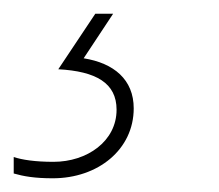

<svg xmlns="http://www.w3.org/2000/svg" viewBox="-92 -20 320 280"><path d="M-15 240C51 240 103 198 103 138C103 96 74 72 30 65L73 0H47L-7 81C48 84 78 101 78 140C78 186 35 216 -14 216C-41 216 -60 213 -72 209V233C-58 237 -42 240 -15 240Z"/></svg>

Font: Noto Sans Condensed Thin
Style: Italic
Weight: 100
Width: 3
Italic angle: -12°
Designer: Monotype Design Team
Foundry: Monotype Imaging Inc.
Version: Version 2.013